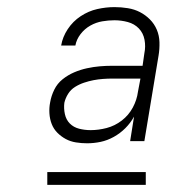

<svg xmlns="http://www.w3.org/2000/svg" viewBox="-20 -720 540 540"><path d="M225 -317Q209 -317 193.5 -319.5Q178 -322 165 -329Q152 -336 141.5 -346.5Q131 -357 125.5 -371Q120 -385 119 -401Q118 -417 121 -432Q124 -450 132.5 -467.5Q141 -485 156 -497Q171 -509 188.5 -516.5Q206 -524 224.5 -528Q243 -532 260.5 -533.5Q278 -535 296 -535H381L386 -570Q390 -589 386.5 -608Q383 -627 370.5 -640Q358 -653 339.5 -658Q321 -663 302 -663Q285 -663 267.5 -660Q250 -657 234 -648Q218 -639 206.5 -624Q195 -609 192 -592H152Q156 -616 170.5 -638Q185 -660 207 -674.5Q229 -689 253.5 -694.5Q278 -700 302 -700Q321 -700 339.5 -697Q358 -694 373.5 -686Q389 -678 401.5 -665.5Q414 -653 421 -636.5Q428 -620 428.5 -601Q429 -582 426 -564L386 -323H346L357 -392Q347 -374 332.5 -359.5Q318 -345 300 -335Q282 -325 263 -321Q244 -317 225 -317ZM235 -354Q257 -354 280 -360Q303 -366 322.5 -381Q342 -396 353.5 -417.5Q365 -439 368 -462L375 -499H296Q283 -499 269.5 -498Q256 -497 243 -494.5Q230 -492 216.5 -487.5Q203 -483 191 -475.5Q179 -468 171.5 -456Q164 -444 161 -431Q159 -415 162.5 -399Q166 -383 176.5 -372.5Q187 -362 202.5 -358Q218 -354 235 -354ZM113 -200V-236H390V-200Z"/></svg>

Font: Iosevka Curly XLtObl
Style: Regular
Weight: 200
Italic angle: -9°
Monospace: yes
Designer: Belleve Invis
Foundry: Belleve Invis
Version: Version 11.1.0; ttfautohint (v1.8.3)